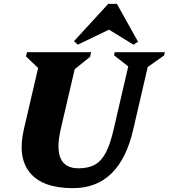

<svg xmlns="http://www.w3.org/2000/svg" viewBox="-20 -961 876 997"><path d="M104 -290 178 -608 115 -668 120 -690H453L448 -666L368 -602L295 -289Q249 -87 388 -87Q439 -87 473 -106Q507 -125 530 -169.5Q553 -214 570 -289L646 -616L572 -674L576 -690H836L832 -673L747 -613L672 -289Q602 16 359 16Q202 16 136 -63.5Q70 -143 104 -290ZM384 -729 364 -747 542 -941H587L697 -744L673 -729L546 -807Z"/></svg>

Font: Platypi ExtraBold
Style: Italic
Weight: 800
Italic angle: -13°
Designer: David Sargent
Foundry: Bolt Cutter Type
Version: Version 1.200; ttfautohint (v1.8.4.7-5d5b)